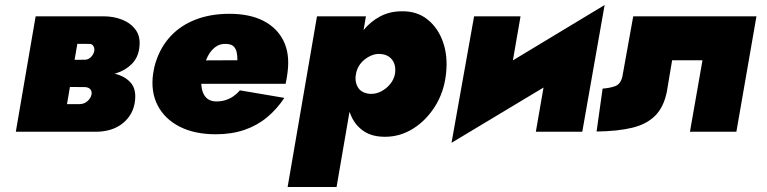

<svg xmlns="http://www.w3.org/2000/svg" viewBox="-20 -525 3056 765"><path d="M192 -240 184 -179 317 -178Q325 -178 331 -175.5Q337 -173 340.5 -168.5Q344 -164 345 -158Q346 -152 344 -146Q341 -133 328 -121.5Q315 -110 295 -110H172L151 0H360Q428 0 470 -34.5Q512 -69 518 -124Q523 -169 502 -194Q481 -219 444 -229.5Q407 -240 365 -240ZM192 -221H368Q408 -222 444 -233.5Q480 -245 505 -270Q530 -295 535 -334Q541 -378 521 -405.5Q501 -433 467 -446.5Q433 -460 393 -460H231L210 -351L337 -350Q345 -350 349.5 -345Q354 -340 355.5 -333Q357 -326 355 -319Q353 -311 347.5 -303.5Q342 -296 334.5 -291.5Q327 -287 317 -287L201 -286ZM122 -460 43 0H228L307 -460Z M690 -191H1118Q1121 -205 1123 -217.5Q1125 -230 1126 -239Q1135 -311 1109.5 -362.5Q1084 -414 1029.5 -442Q975 -470 894 -470Q819 -470 759.5 -447Q700 -424 660 -381Q620 -338 601 -279Q597 -267 594.5 -255.5Q592 -244 590 -231Q580 -159 608.5 -104.5Q637 -50 696.5 -20Q756 10 840 10Q903 10 954 -7.5Q1005 -25 1044.5 -58Q1084 -91 1113 -135L936 -165Q925 -152 910 -141.5Q895 -131 876.5 -125.5Q858 -120 836 -121Q813 -123 800 -137.5Q787 -152 783.5 -176Q780 -200 783 -230L790 -250Q796 -277 807.5 -300Q819 -323 838 -337.5Q857 -352 883 -350Q902 -349 911 -340Q920 -331 923 -317Q926 -303 926 -285L704 -284Z M1321 220 1438 -460H1243L1126 220ZM1757 -230Q1765 -300 1745.5 -356.5Q1726 -413 1684 -447Q1642 -481 1581 -480Q1533 -480 1494.5 -459.5Q1456 -439 1428 -404.5Q1400 -370 1383 -325.5Q1366 -281 1360 -231Q1354 -183 1359 -138.5Q1364 -94 1381.5 -58Q1399 -22 1431.5 -1Q1464 20 1514 20Q1574 20 1626 -12.5Q1678 -45 1713.5 -101.5Q1749 -158 1757 -230ZM1554 -232Q1550 -209 1535 -190.5Q1520 -172 1499 -161Q1478 -150 1455 -151Q1440 -152 1428 -157.5Q1416 -163 1408.5 -173.5Q1401 -184 1398 -198Q1395 -212 1398 -229Q1401 -247 1410 -262Q1419 -277 1433 -288Q1447 -299 1462.5 -305Q1478 -311 1494 -310Q1516 -309 1530.5 -298.5Q1545 -288 1551 -271Q1557 -254 1554 -232Z M2345 -296 2389 -505 1824 -164 1779 44ZM2054 -460H1869L1779 44L1995 -120ZM2389 -505 2174 -340 2115 0H2300Z M2994 -460H2503L2460 -221Q2453 -190 2431.5 -182Q2410 -174 2381 -172L2357 -1Q2441 -2 2499 -16Q2557 -30 2591 -64.5Q2625 -99 2637 -160L2658 -285H2779L2729 0H2914Z"/></svg>

Font: Jost Black
Style: Italic
Weight: 900
Italic angle: -5°
Version: Version 3.710